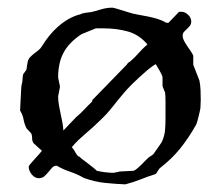

<svg xmlns="http://www.w3.org/2000/svg" viewBox="-20 -483 579 503"><path d="M127.9 -48.8Q121.1 -48.8 116.5 -43.7Q111.8 -38.6 106.9 -32.5Q102.1 -26.4 96.2 -21.2Q90.3 -16.1 81.5 -16.1Q76.2 -16.1 71.5 -18.8Q66.9 -21.5 63.2 -25.9Q59.6 -30.3 57.4 -35.6Q55.2 -41 55.2 -46.4Q55.2 -48.3 59.8 -53.7Q64.5 -59.1 70.3 -65.7Q76.2 -72.3 81.8 -78.4Q87.4 -84.5 89.8 -87.9L67.9 -107.9Q64 -113.8 64.2 -120.4Q64.5 -127 62 -133.3L49.3 -147Q43.9 -158.2 41.7 -170.2Q39.6 -182.1 32.7 -193.4Q32.7 -196.3 33.2 -205.3Q33.7 -214.4 34.2 -224.6Q34.7 -234.9 35.2 -244.1Q35.6 -253.4 36.1 -257.8L38.6 -269.5Q38.6 -270 38.8 -272.9Q39.1 -275.9 39.3 -279.1Q39.6 -282.2 40 -285.2Q40.5 -288.1 41 -289.1Q41.5 -289.6 42.7 -291.3Q43.9 -293 45.4 -294.9Q46.9 -296.9 48.1 -298.6Q49.3 -300.3 49.3 -300.8Q49.3 -301.3 49.8 -304.2Q50.3 -307.1 50.8 -310.8Q51.3 -314.5 52 -317.6Q52.7 -320.8 52.7 -321.8Q54.7 -329.1 59.6 -334Q64.5 -338.9 69.8 -343Q75.2 -347.2 80.6 -351.3Q85.9 -355.5 89.4 -361.3Q98.1 -375.5 108.6 -388.7Q119.1 -401.9 131.8 -413.1Q144.5 -424.3 159.2 -432.9Q173.8 -441.4 191.4 -445.8Q191.9 -446.8 195.8 -447.8Q199.7 -448.7 204.3 -449.5Q209 -450.2 213.1 -450.7Q217.3 -451.2 218.3 -451.2Q231 -454.1 245.1 -458.5Q259.3 -462.9 274.9 -462.9Q275.4 -462.9 275.9 -462.6Q276.4 -462.4 277.3 -462.4Q278.3 -461.9 279.3 -461.9Q280.8 -461.9 285.9 -460.2Q291 -458.5 297.1 -456.8Q303.2 -455.1 308.3 -453.4Q313.5 -451.7 314.9 -451.2Q328.6 -446.8 341.6 -444.6Q354.5 -442.4 366.9 -439.9Q379.4 -437.5 391.6 -433.8Q403.8 -430.2 416 -423.3H421.4L448.2 -451.2Q448.2 -452.1 450.9 -452.1Q453.6 -452.1 456.5 -452.1Q464.4 -452.1 472.7 -444.3Q481 -436.5 481 -426.8Q481 -419.9 477.5 -415.5Q474.1 -411.1 469.7 -407.2Q465.3 -403.3 461.9 -399.4Q458.5 -395.5 458.5 -390.1Q458.5 -383.3 462.2 -376.2Q465.8 -369.1 470.5 -362.3Q475.1 -355.5 479.7 -348.9Q484.4 -342.3 486.3 -336.9V-313.5L502.4 -272Q504.9 -259.8 505.4 -246.8Q505.9 -233.9 505.9 -219.7Q505.9 -217.8 505.6 -214.4Q505.4 -210.9 505.4 -207.8Q505.4 -204.6 505.1 -201.9Q504.9 -199.2 504.9 -198.7Q504.4 -196.3 503.2 -190.4Q502 -184.6 500.2 -177.7Q498.5 -170.9 496.8 -164.8Q495.1 -158.7 493.7 -156.2Q473.6 -120.6 451.9 -93.8Q430.2 -66.9 399.4 -43Q398.4 -42.5 396.7 -40Q395 -37.6 393.3 -34.9Q391.6 -32.2 390.1 -29.8Q388.7 -27.3 387.2 -26.9Q366.7 -20.5 347.9 -12.9Q329.1 -5.4 308.1 0Q283.2 -1 254.9 -3.9Q226.6 -6.8 199.2 -17.1Q182.1 -26.9 162.8 -33.4Q143.6 -40 128.9 -48.8ZM233.4 -35.6Q243.7 -33.2 255.6 -31.7Q267.6 -30.3 277.3 -30.3Q277.8 -30.3 280 -30.8Q282.2 -31.2 284.9 -31.7Q287.6 -32.2 289.8 -32.7Q292 -33.2 293 -33.7L330.1 -35.6Q334 -37.1 339.4 -41.5Q344.7 -45.9 349.9 -51Q355 -56.2 359.4 -60.8Q363.8 -65.4 366.2 -67.4Q369.6 -71.3 375.5 -74.5Q381.3 -77.6 383.8 -82Q385.7 -85 389.4 -90.1Q393.1 -95.2 396.7 -100.3Q400.4 -105.5 403.1 -109.9Q405.8 -114.3 405.8 -115.7Q411.1 -127.9 412.4 -142.6Q413.6 -157.2 413.6 -171.4V-194.3Q413.6 -196.8 413.6 -203.1Q413.6 -209.5 413.6 -216.8Q413.6 -224.1 413.3 -230.5Q413.1 -236.8 412.6 -239.7Q412.6 -240.2 411.6 -242.7Q410.6 -245.1 409.4 -248Q408.2 -251 407.2 -253.7Q406.2 -256.3 405.8 -257.8V-279.8Q405.8 -282.7 403.6 -287.4Q401.4 -292 398.7 -296.9Q396 -301.8 393.1 -306.4Q390.1 -311 388.2 -314.9Q384.8 -313.5 377.7 -308.3Q370.6 -303.2 362.3 -295.9Q354 -288.6 344.7 -280.3Q335.4 -272 327.4 -263.9Q319.3 -255.9 313.2 -249.3Q307.1 -242.7 304.7 -239.7Q289.1 -221.2 274.7 -202.9Q260.3 -184.6 243.7 -168.9Q233.9 -159.2 224.1 -150.4Q214.4 -141.6 204.6 -133.3Q194.8 -125 185.5 -116.2Q176.3 -107.4 168 -97.2Q171.9 -93.8 173.8 -90.1Q175.8 -86.4 177.7 -83.3Q179.7 -80.1 181.9 -76.9Q184.1 -73.7 189 -71.8Q190.9 -69.3 197.5 -64.5Q204.1 -59.6 211.4 -54Q218.8 -48.3 225.1 -43.2Q231.4 -38.1 233.4 -35.6ZM132.3 -230.5Q132.3 -219.2 134.3 -208Q136.2 -196.8 138.7 -185.5Q141.1 -174.3 143.3 -163.1Q145.5 -151.9 146 -141.1Q146 -141.1 147 -142.1Q147.9 -143.1 151.4 -146.7Q154.8 -150.4 161.6 -157.5Q168.5 -164.6 180.2 -176.8Q191.9 -186.5 201.4 -196.8Q210.9 -207 221.7 -217.3V-220.7L312 -313.5Q313.5 -315.9 314.9 -317.6Q316.4 -319.3 320.8 -321.8Q327.6 -327.6 332.8 -332.8Q337.9 -337.9 342.8 -343.5Q347.7 -349.1 353.3 -354.7Q358.9 -360.4 366.2 -366.7Q344.2 -392.6 314.7 -400.6Q285.2 -408.7 252.4 -408.7H231L193.8 -393.6Q161.6 -372.6 147 -345.9Q132.3 -319.3 132.3 -279.8L137.2 -255.9Z"/></svg>

Font: IM FELL English
Style: Regular
Weight: 400
Designer: Igino Marini
Foundry: Igino Marini
Version: 3.00